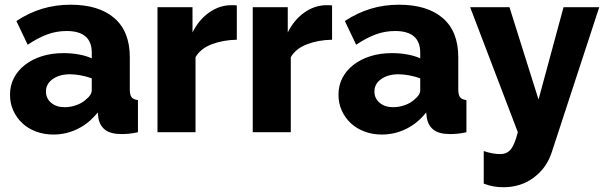

<svg xmlns="http://www.w3.org/2000/svg" viewBox="-20 -555 2543 806"><path d="M22 -157.2Q22 -196.3 38.6 -228Q55.2 -259.8 85.2 -283Q115.2 -306.2 156 -319.1Q196.8 -332 247.1 -332Q280.3 -332 311 -326.4Q341.8 -320.8 365.2 -310.1V-334Q365.2 -424.8 259.8 -424.8Q216.8 -424.8 178 -410.4Q139.2 -396 96.2 -367.2L48.8 -466.8Q100.6 -501 156.7 -518.1Q212.9 -535.2 275.9 -535.2Q395 -535.2 460 -479Q524.9 -422.9 524.9 -314.9V-180.2Q524.9 -156.2 532.5 -146.7Q540 -137.2 559.1 -134.8V0Q538.1 4.9 521 6.3Q503.9 7.8 490.2 7.8Q445.3 7.8 422.1 -9.5Q398.9 -26.9 393.1 -59.1L390.1 -83Q355 -38.1 306.6 -14.2Q258.3 9.8 204.1 9.8Q165 9.8 131.6 -2.7Q98.1 -15.1 74 -37.6Q49.8 -60.1 35.9 -90.6Q22 -121.1 22 -157.2ZM172.9 -170.9Q172.9 -142.1 194.8 -123.5Q216.8 -105 251 -105Q276.9 -105 301.5 -114Q326.2 -123 341.8 -138.2Q364.7 -156.2 365.2 -175.8V-226.1Q344.2 -233.9 319.6 -238.5Q294.9 -243.2 273.9 -243.2Q230 -243.2 201.4 -223.1Q172.9 -203.1 172.9 -170.9Z M641.1 0V-524.9H788.1V-418.9Q814.9 -472.2 857.4 -502.2Q899.9 -532.2 947.8 -533.2Q959 -533.2 963.9 -533.2Q968.8 -533.2 974.1 -532.2V-388.2Q916 -387.2 868.9 -369.1Q821.8 -351.1 800.8 -314.9V0Z M1041 0V-524.9H1188V-418.9Q1214.8 -472.2 1257.3 -502.2Q1299.8 -532.2 1347.7 -533.2Q1358.9 -533.2 1363.8 -533.2Q1368.7 -533.2 1374 -532.2V-388.2Q1315.9 -387.2 1268.8 -369.1Q1221.7 -351.1 1200.7 -314.9V0Z M1400.9 -157.2Q1400.9 -196.3 1417.5 -228Q1434.1 -259.8 1464.1 -283Q1494.1 -306.2 1534.9 -319.1Q1575.7 -332 1626 -332Q1659.2 -332 1689.9 -326.4Q1720.7 -320.8 1744.1 -310.1V-334Q1744.1 -424.8 1638.7 -424.8Q1595.7 -424.8 1556.9 -410.4Q1518.1 -396 1475.1 -367.2L1427.7 -466.8Q1479.5 -501 1535.6 -518.1Q1591.8 -535.2 1654.8 -535.2Q1773.9 -535.2 1838.9 -479Q1903.8 -422.9 1903.8 -314.9V-180.2Q1903.8 -156.2 1911.4 -146.7Q1918.9 -137.2 1938 -134.8V0Q1917 4.9 1899.9 6.3Q1882.8 7.8 1869.1 7.8Q1824.2 7.8 1801 -9.5Q1777.8 -26.9 1772 -59.1L1769 -83Q1733.9 -38.1 1685.5 -14.2Q1637.2 9.8 1583 9.8Q1543.9 9.8 1510.5 -2.7Q1477.1 -15.1 1452.9 -37.6Q1428.7 -60.1 1414.8 -90.6Q1400.9 -121.1 1400.9 -157.2ZM1551.8 -170.9Q1551.8 -142.1 1573.7 -123.5Q1595.7 -105 1629.9 -105Q1655.8 -105 1680.4 -114Q1705.1 -123 1720.7 -138.2Q1743.7 -156.2 1744.1 -175.8V-226.1Q1723.1 -233.9 1698.5 -238.5Q1673.8 -243.2 1652.8 -243.2Q1608.9 -243.2 1580.3 -223.1Q1551.8 -203.1 1551.8 -170.9Z M1953.6 -524.9H2118.7L2240.7 -137.2L2345.7 -524.9H2495.6L2295.9 85Q2274.9 149.9 2220.7 190.4Q2166.5 231 2092.8 231Q2072.8 231 2052.2 227.5Q2031.7 224.1 2010.7 215.8V79.1Q2030.8 85.9 2048.1 88.9Q2065.4 91.8 2079.6 91.8Q2108.4 91.8 2124.5 71.8Q2140.6 51.8 2153.8 0Z"/></svg>

Font: Raleway ExtraBold
Style: Regular
Weight: 800
Designer: Matt McInerney, Pablo Impallari, Rodrigo Fuenzalida
Foundry: Matt McInerney, Pablo Impallari, Rodrigo Fuenzalida
Version: Version 3.000g; ttfautohint (v1.5) -l 8 -r 28 -G 28 -x 14 -D